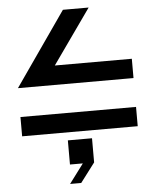

<svg xmlns="http://www.w3.org/2000/svg" viewBox="-67 -815 954 1191"><g transform="rotate(-5 410.0 -220.0)"><path d="M370.1 -759.8Q290 -644.5 49.8 -299.8Q230.5 -299.8 769.5 -299.8Q769.5 -330.1 769.5 -419.9Q650.4 -419.9 290 -419.9Q349.6 -504.9 530.3 -759.8Q490.2 -759.8 370.1 -759.8ZM769.5 0Q769.5 -40 769.5 -120.1Q530.3 -120.1 49.8 -120.1Q49.8 -80.1 49.8 0Q290 0 769.5 0ZM330.1 200.2Q330.1 162.1 330.1 49.8Q367.2 49.8 480.5 49.8Q480.5 87.9 480.5 200.2Q457 230.5 389.6 320.3Q372.1 320.3 320.3 320.3Q342.8 290 410.2 200.2Q389.6 200.2 330.1 200.2Z"/></g></svg>

Font: Alibu-Mazigh Belkasim 1
Style: Bold
Weight: 400
Designer: Mazigh Moubarik Belkasim
Version: Version 1.0